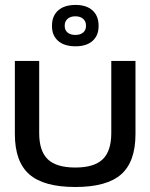

<svg xmlns="http://www.w3.org/2000/svg" viewBox="-20 -746 607 775"><path d="M40 -205.1V-500H138.2V-209Q138.2 -136.2 172.9 -103Q207.5 -69.8 284.2 -69.8Q359.9 -69.8 394.5 -103Q429.2 -136.2 429.2 -209V-500H526.9V-205.1Q526.9 -93.3 469 -42.2Q411.1 8.8 284.2 8.8Q156.7 8.8 98.4 -42.2Q40 -93.3 40 -205.1ZM189.9 -640.1V-643.1Q189.9 -681.6 214.8 -703.9Q239.7 -726.1 285.2 -726.1Q329.1 -726.1 353.5 -703.9Q377.9 -681.6 377.9 -643.1V-640.1Q377.9 -602.5 353.5 -580.8Q329.1 -559.1 285.2 -559.1Q239.7 -559.1 214.8 -580.8Q189.9 -602.5 189.9 -640.1ZM241.2 -641.1Q241.2 -624.5 252.7 -614.7Q264.2 -605 284.2 -605Q304.2 -605 315.7 -614.7Q327.1 -624.5 327.1 -641.1V-643.1Q327.1 -659.7 315.7 -669.9Q304.2 -680.2 284.2 -680.2Q264.2 -680.2 252.7 -669.9Q241.2 -659.7 241.2 -643.1Z"/></svg>

Font: LT Wave
Style: Regular
Weight: 400
Designer: Daniel Lyons
Version: Version 2.5 (Glyphs App)